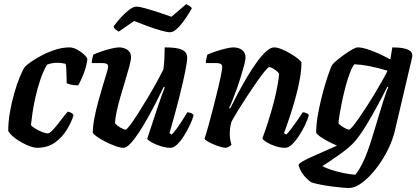

<svg xmlns="http://www.w3.org/2000/svg" viewBox="-20 -736 2088 956"><path d="M162.5 0Q151 0 131 -7Q111 -14 89 -26Q67 -38 48.5 -53Q30 -68 21 -84Q21 -128 29.2 -176.5Q37.5 -225 50.5 -270.2Q63.5 -315.5 77.5 -350.2Q91.5 -385 103 -402Q112.5 -413 136 -429.2Q159.5 -445.5 191 -461.8Q222.5 -478 257.5 -489Q292.5 -500 325.5 -500Q344 -500 364.2 -489Q384.5 -478 399.2 -464Q414 -450 415 -441Q410.5 -404.5 396 -367.8Q381.5 -331 369 -311Q349.5 -311 333.8 -314.5Q318 -318 312 -322Q312 -330.5 311.5 -349.8Q311 -369 310.2 -389.2Q309.5 -409.5 306.5 -418.5Q296 -421 285.2 -422.2Q274.5 -423.5 266 -423.5Q253.5 -423.5 239.8 -421.2Q226 -419 214 -414Q194.5 -380.5 180.2 -337.5Q166 -294.5 156.2 -250.8Q146.5 -207 141.2 -170.2Q136 -133.5 134 -113Q140.5 -105 156 -95.5Q171.5 -86 189 -79Q206.5 -72 218.5 -72Q226 -72 239.2 -85.2Q252.5 -98.5 267.2 -117.2Q282 -136 295.5 -153.8Q309 -171.5 317.5 -180Q327.5 -179 335.8 -173.5Q344 -168 346.5 -163Q336.5 -130 314 -92Q291.5 -54 254.5 -27Q217.5 0 162.5 0Z M595 0Q579 0 554 -9Q529 -18 503.8 -31Q478.5 -44 461.2 -56.5Q444 -69 442 -75Q442 -105 449.5 -145.2Q457 -185.5 468.5 -227.8Q480 -270 491.5 -307.8Q503 -345.5 510.8 -371.5Q518.5 -397.5 518.5 -404Q518.5 -415 510.5 -418.5Q502.5 -422 489.5 -422H437Q437 -434 440 -446Q443 -458 444.5 -464Q459 -471 484 -479.5Q509 -488 533.8 -494Q558.5 -500 572.5 -500Q597.5 -500 615 -487.5Q632.5 -475 632.5 -451.5Q632.5 -437.5 624.5 -407.2Q616.5 -377 604.5 -337.8Q592.5 -298.5 580.5 -257.2Q568.5 -216 560.8 -180.2Q553 -144.5 553 -121.5Q562.5 -110.5 579.8 -100.5Q597 -90.5 605.5 -90.5Q611 -90.5 628.2 -113.5Q645.5 -136.5 668.8 -173Q692 -209.5 716.5 -250.8Q741 -292 761.5 -329.2Q782 -366.5 793.5 -389.5Q797 -413.5 798.5 -444.8Q800 -476 800 -500Q843 -500 867.2 -494.5Q891.5 -489 901.8 -477.5Q912 -466 912 -448.5Q912 -430 902 -379.2Q892 -328.5 872.5 -251Q853 -173.5 824 -73L835 -66Q846 -76.5 860.5 -96.5Q875 -116.5 889.2 -139Q903.5 -161.5 913 -177Q922 -177 932 -172.5Q942 -168 944 -163Q939 -142 926 -114.5Q913 -87 896.5 -60.5Q880 -34 862.5 -17Q845 0 829.5 0Q806.5 0 780.2 -8.2Q754 -16.5 735 -27.2Q716 -38 713 -45L764.5 -201Q775 -233 785 -260.5Q795 -288 800.5 -301L795.5 -304Q779 -270 758.2 -229Q737.5 -188 714.8 -147.5Q692 -107 669.8 -73.5Q647.5 -40 628.2 -20Q609 0 595 0ZM826 -575.5Q812 -575.5 781 -584.2Q750 -593 713.8 -606.2Q677.5 -619.5 648 -631.5L571 -578.5Q565.5 -582 557 -588Q548.5 -594 545.5 -604.5Q562 -627 582.5 -649.5Q603 -672 623.5 -687.5Q644 -703 659.5 -703Q674 -703 704 -694.5Q734 -686 769.5 -674.5Q805 -663 833.5 -652.5L907.5 -715.5Q914 -712 922.2 -707.2Q930.5 -702.5 935.5 -695.5Q921 -669 901.8 -641Q882.5 -613 862.8 -594.2Q843 -575.5 826 -575.5Z M1105.5 0Q1095 0 1078 -5Q1061 -10 1043.5 -17.2Q1026 -24.5 1013.2 -32.2Q1000.5 -40 998.5 -45Q1007 -71 1018.8 -113.5Q1030.5 -156 1043.5 -206.2Q1056.5 -256.5 1067.5 -303.5Q1073 -326 1077.2 -346.2Q1081.5 -366.5 1084 -381.5Q1086.5 -396.5 1086.5 -402Q1086.5 -413.5 1078.8 -417.8Q1071 -422 1056 -422H1005Q1005 -432.5 1007.8 -444.8Q1010.5 -457 1012.5 -464Q1027.5 -471 1052.8 -479.5Q1078 -488 1103 -494Q1128 -500 1141 -500Q1169 -500 1185.8 -486.8Q1202.5 -473.5 1202.5 -448.5Q1202.5 -437.5 1195.8 -411.8Q1189 -386 1179 -353.8Q1169 -321.5 1157.5 -289.5Q1146 -257.5 1136 -232.8Q1126 -208 1121 -199L1125.5 -195Q1142.5 -229.5 1164 -270Q1185.5 -310.5 1209.5 -351Q1233.5 -391.5 1257.8 -425.2Q1282 -459 1304.5 -479.5Q1327 -500 1345 -500Q1360.5 -500 1382.5 -491Q1404.5 -482 1426.5 -469Q1448.5 -456 1464 -443.5Q1479.5 -431 1481 -425Q1481 -388 1473 -343.2Q1465 -298.5 1452.5 -253.2Q1440 -208 1427.5 -169.2Q1415 -130.5 1405.5 -104.5Q1396 -78.5 1394 -73L1405.5 -66Q1416 -76 1431 -96Q1446 -116 1461.8 -138.5Q1477.5 -161 1487.5 -177Q1497 -177 1506.5 -172.2Q1516 -167.5 1518 -163Q1512.5 -142 1499.5 -114.5Q1486.5 -87 1469.2 -60.5Q1452 -34 1434 -17Q1416 0 1400.5 0Q1376.5 0 1351.2 -8.2Q1326 -16.5 1307.8 -27.8Q1289.5 -39 1286.5 -47Q1291.5 -60 1303.5 -94.8Q1315.5 -129.5 1329.5 -177Q1343.5 -224.5 1354.8 -275Q1366 -325.5 1370 -369Q1363.5 -378.5 1353.5 -385.8Q1343.5 -393 1334.5 -397.5Q1325.5 -402 1320.5 -402Q1315.5 -402 1299.2 -382.5Q1283 -363 1261 -331.8Q1239 -300.5 1214.8 -263.8Q1190.5 -227 1168.8 -191.8Q1147 -156.5 1132.5 -130Q1128.5 -116 1126.2 -100.5Q1124 -85 1124 -70Q1124 -56 1126.2 -42.2Q1128.5 -28.5 1132.5 -15Q1128.5 -11 1121 -6.5Q1113.5 -2 1105.5 0Z M1718 200Q1704 200 1679.8 197.8Q1655.5 195.5 1627.5 191.8Q1599.5 188 1573.5 182.8Q1547.5 177.5 1529 171.5Q1497.5 148 1483 123.5Q1468.5 99 1466.5 85Q1468.5 78 1487.2 67.2Q1506 56.5 1534.5 43.8Q1563 31 1595.5 16.8Q1628 2.5 1658 -11Q1636.5 -20 1613.2 -32.2Q1590 -44.5 1573.2 -56.5Q1556.5 -68.5 1554.5 -75Q1554 -111 1561.2 -154.8Q1568.5 -198.5 1579.2 -242.5Q1590 -286.5 1601.5 -323.8Q1613 -361 1622 -385Q1631 -409 1634 -413Q1640 -421 1656.5 -435Q1673 -449 1694 -464Q1715 -479 1733.5 -489.5Q1752 -500 1761.5 -500Q1780.5 -500 1807.5 -491.5Q1834.5 -483 1864.8 -469.5Q1895 -456 1923.5 -440L1933.5 -500Q1943 -500 1959.5 -499.2Q1976 -498.5 1993 -494.8Q2010 -491 2021.5 -482.8Q2033 -474.5 2033 -459.5Q2033 -457.5 2032.8 -454.2Q2032.5 -451 2031.5 -448L1946 -84.5Q1937 -46.5 1918.8 -6.2Q1900.5 34 1876 70.8Q1851.5 107.5 1824 136.8Q1796.5 166 1769.2 183Q1742 200 1718 200ZM1749 134Q1769 111 1789.5 67.2Q1810 23.5 1831 -45L1888.5 -233Q1896.5 -257.5 1903 -276.2Q1909.5 -295 1913.5 -301L1908.5 -304Q1887.5 -261.5 1860 -210.8Q1832.5 -160 1804.2 -113.5Q1776 -67 1750 -35.5Q1736 -18.5 1714.2 -0.2Q1692.5 18 1668 35.2Q1643.5 52.5 1621.8 67Q1600 81.5 1585.5 91Q1599 99.5 1628.5 109.2Q1658 119 1691.2 125.8Q1724.5 132.5 1749 134ZM1718.5 -90.5Q1723 -90.5 1736.5 -106.8Q1750 -123 1768.5 -150Q1787 -177 1808 -209.2Q1829 -241.5 1848.8 -274.8Q1868.5 -308 1884.8 -336.8Q1901 -365.5 1909.5 -384Q1859.5 -399 1819.2 -406.8Q1779 -414.5 1744.5 -416Q1734 -404 1722.8 -374.5Q1711.5 -345 1701.2 -307Q1691 -269 1683 -230.5Q1675 -192 1670.2 -162.5Q1665.5 -133 1665.5 -121.5Q1675 -110.5 1692.8 -100.5Q1710.5 -90.5 1718.5 -90.5Z"/></svg>

Font: Texturina Medium
Style: Italic
Weight: 500
Italic angle: -11°
Designer: Guillermo Torres Carreño
Foundry: Omnibus-Type
Version: Version 1.002